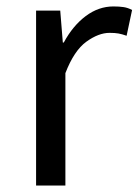

<svg xmlns="http://www.w3.org/2000/svg" viewBox="-20 -576 430 596"><path d="M92 -543H167L175 -444H178Q206 -496 246 -526Q286 -556 332 -556Q350 -556 363.5 -554Q377 -552 390 -545L373 -465Q359 -470 348 -472Q337 -474 320 -474Q286 -474 248 -446.5Q210 -419 183 -349V0H92Z"/></svg>

Font: Kinto Sans
Style: Regular
Weight: 400
Designer: Authors: Ryoko NISHIZUKA  (kana & ideographs); Paul D. Hunt (Latin, Greek & Cyrillic); Wenlong ZHANG  (bopomofo); Sandol
Foundry: Adobe Systems Incorporated, ookami Inc.
Version: Version 0.001